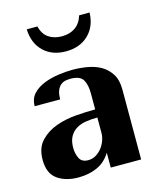

<svg xmlns="http://www.w3.org/2000/svg" viewBox="-101 -721 669 800"><g transform="rotate(-15 233.5 -321.0)"><path d="M13 -104Q13 -156 41 -185.5Q69 -215 109.5 -229.5Q150 -244 196 -247.5Q242 -251 279 -251V-321Q279 -358 266 -379.5Q253 -401 212 -401Q202 -401 191 -399Q180 -397 170.5 -389.5Q161 -382 155 -367.5Q149 -353 149 -329H39Q39 -362 58.5 -382.5Q78 -403 107.5 -414.5Q137 -426 170.5 -430.5Q204 -435 231 -435Q262 -435 294 -429.5Q326 -424 351.5 -409.5Q377 -395 393.5 -369Q410 -343 410 -302V0H279V-64Q256 -27 220 -11Q184 5 139 5Q84 5 48.5 -20.5Q13 -46 13 -104ZM136 -647Q144 -613 167.5 -597Q191 -581 225 -581Q259 -581 282.5 -597.5Q306 -614 316 -647H361Q359 -587 322 -551.5Q285 -516 225 -516Q165 -516 128.5 -551.5Q92 -587 90 -647ZM197 -54Q215 -54 230 -63Q245 -72 256 -86Q267 -100 273 -117Q279 -134 279 -150V-216Q254 -216 230.5 -212.5Q207 -209 189 -198.5Q171 -188 160 -169Q149 -150 149 -120Q149 -95 159 -74.5Q169 -54 197 -54Z"/></g></svg>

Font: Gamine
Style: Bold
Weight: 700
Designer: Tapiwanashe Sebastian Garikayi
Version: Version 1.000